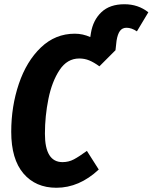

<svg xmlns="http://www.w3.org/2000/svg" viewBox="-20 -869 720 906"><path d="M680 -811 626 -721Q601 -738 577 -738Q557 -738 546 -723Q535 -708 530 -677L525 -632L449 -556Q423 -575 401 -584Q379 -593 354 -593Q297 -593 261 -538.5Q225 -484 208.5 -402.5Q192 -321 192 -238Q192 -104 275 -104Q304 -104 328.5 -117Q353 -130 390 -157L446 -69Q354 17 246 17Q148 17 90.5 -50.5Q33 -118 33 -247Q33 -367 69 -473.5Q105 -580 173 -645Q241 -710 333 -710Q371 -710 406 -694L409 -713Q419 -774 458.5 -811.5Q498 -849 567 -849Q632 -849 680 -811Z"/></svg>

Font: Fira Sans Extra Condensed
Style: Bold Italic
Weight: 700
Width: 3
Italic angle: -8°
Designer: Carrois Corporate & Edenspiekermann AG
Foundry: Carrois Corporate GbR & Edenspiekermann AG
Version: Version 4.203